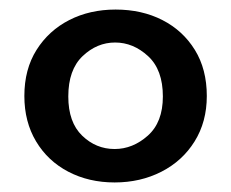

<svg xmlns="http://www.w3.org/2000/svg" viewBox="-20 -729 484 402"><path d="M220 -347Q166 -347 123 -369.5Q80 -392 55.5 -433Q31 -474 31 -528Q31 -584 56.5 -624.5Q82 -665 125 -687Q168 -709 222 -709Q277 -709 320 -687Q363 -665 388 -624.5Q413 -584 413 -528Q413 -474 387.5 -433Q362 -392 318 -369.5Q274 -347 220 -347ZM220 -417Q258 -417 289.5 -445Q321 -473 321 -527Q321 -583 290 -611.5Q259 -640 221 -640Q183 -640 153 -611.5Q123 -583 123 -527Q123 -473 152 -445Q181 -417 220 -417Z"/></svg>

Font: Parkinsans Light Medium
Style: Regular
Weight: 500
Version: Version 1.000